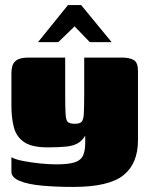

<svg xmlns="http://www.w3.org/2000/svg" viewBox="-20 -626 585 757"><path d="M269 111Q202 111 146.5 106Q91 101 58 87.5Q25 74 25 51V-6Q41 3 72.5 9Q104 15 139 18.5Q174 22 202 22Q250 22 274.5 14Q299 6 307.5 -13Q316 -32 316 -63V-91Q304 -71 286.5 -61Q269 -51 241 -48Q213 -45 167 -45Q106 -45 75.5 -65.5Q45 -86 35 -123Q25 -160 25 -209V-338Q25 -353 29 -367Q33 -381 47.5 -390Q62 -399 94 -399H237Q237 -373 237 -357Q237 -341 237 -329Q237 -317 237 -301Q237 -285 237 -259Q237 -202 238.5 -176.5Q240 -151 248 -144.5Q256 -138 275 -138Q294 -138 301.5 -145.5Q309 -153 310.5 -178Q312 -203 312 -257V-399H460Q490 -399 507 -389.5Q524 -380 524 -346V-73Q524 19 466.5 65Q409 111 269 111ZM130 -460 248 -606H300L420 -460H334L274 -522L210 -460Z"/></svg>

Font: Genos Thin Black
Style: Regular
Weight: 900
Version: Version 1.010